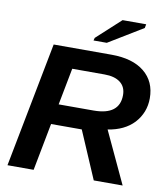

<svg xmlns="http://www.w3.org/2000/svg" viewBox="-94 -962 911 1041"><g transform="rotate(10 361.0 -441.5)"><path d="M652 0H493L381 -261H212L162 0H18L151 -688H469Q586 -688 650.5 -635.5Q715 -583 715 -491Q715 -412 662 -354Q610 -299 519 -285ZM234 -373H426Q569 -373 569 -483Q569 -528 538 -552Q507 -576 451 -576H273ZM433 -747H360L364 -762L496 -883H626L622 -862Z"/></g></svg>

Font: Libra Sans
Style: Bold Italic
Weight: 700
Italic angle: -12°
Foundry: Context Ltd
Version: Version 1.002